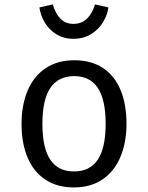

<svg xmlns="http://www.w3.org/2000/svg" viewBox="-20 -818 655 850"><path d="M540 -270.3Q540 -186.7 513.1 -123.1Q486.2 -59.5 433.8 -23.8Q381.5 11.8 307.7 11.8Q232.8 11.8 180.8 -22.8Q128.7 -57.4 102.1 -120.5Q75.4 -183.6 75.4 -269.2Q75.4 -353.3 102.3 -416.9Q129.2 -480.5 181.8 -515.9Q234.4 -551.3 308.7 -551.3Q383.6 -551.3 435.4 -517.2Q487.2 -483.1 513.6 -419.7Q540 -356.4 540 -270.3ZM167.7 -269.2Q167.7 -163.1 202.6 -111Q237.4 -59 307.7 -59Q377.9 -59 412.8 -111Q447.7 -163.1 447.7 -270.3Q447.7 -376.9 412.8 -429Q377.9 -481 308.7 -481Q238.5 -481 203.1 -429Q167.7 -376.9 167.7 -269.2ZM154.4 -785.1 213.8 -798.5Q225.1 -757.9 247.7 -735.1Q270.3 -712.3 305.1 -712.3Q341 -712.3 365.1 -735.4Q389.2 -758.5 400.5 -798.5L460 -785.1Q455.4 -751.8 436.2 -719.7Q416.9 -687.7 383.3 -666.9Q349.7 -646.2 305.1 -646.2Q261.5 -646.2 228.7 -666.9Q195.9 -687.7 177.4 -719.7Q159 -751.8 154.4 -785.1Z"/></svg>

Font: Fira Code
Style: Regular
Weight: 400
Designer: Carrois Corporate, Edenspiekermann AG, Nikita Prokopov
Foundry: Carrois Corporate, Edenspiekermann AG, Nikita Prokopov
Version: Version 5.002